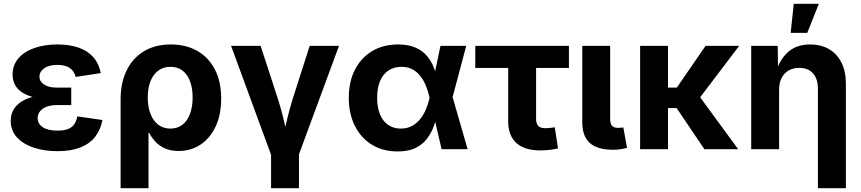

<svg xmlns="http://www.w3.org/2000/svg" viewBox="-20 -781 4508 1005"><path d="M280.3 10.3Q210.9 10.3 155.5 -8.5Q100.1 -27.3 68.1 -62.7Q36.1 -98.1 36.1 -148.4Q36.1 -179.2 49.3 -204.1Q62.5 -229 89.6 -247.3Q116.7 -265.6 157.5 -275.6Q198.2 -285.6 252.9 -285.6H353V-231H278.8Q246.6 -231 224.1 -222.4Q201.7 -213.9 189.5 -198.5Q177.2 -183.1 177.2 -162.6Q177.2 -133.3 203.9 -115.2Q230.5 -97.2 281.2 -97.2Q314.5 -97.2 335.7 -105.5Q356.9 -113.8 368.4 -130.4Q379.9 -147 384.8 -171.9L516.1 -152.8Q506.3 -100.6 477.5 -64.2Q448.7 -27.8 399.7 -8.8Q350.6 10.3 280.3 10.3ZM253.9 -261.7Q201.2 -261.7 162.1 -270.8Q123 -279.8 97.2 -296.4Q71.3 -313 58.6 -336.9Q45.9 -360.8 45.9 -390.1Q45.9 -440.4 76.4 -475.8Q106.9 -511.2 160.4 -529.8Q213.9 -548.3 280.8 -548.3Q344.7 -548.3 392.1 -531.5Q439.5 -514.6 468.8 -481.2Q498 -447.8 507.8 -398.4L376 -378.4Q369.6 -407.7 345.7 -424.6Q321.8 -441.4 280.3 -441.4Q236.3 -441.4 211.4 -423.6Q186.5 -405.8 186.5 -379.4Q186.5 -354.5 210.9 -338.4Q235.4 -322.3 279.3 -322.3H353V-261.7Z M611.3 204.1V-260.7Q611.3 -348.1 643.1 -412.8Q674.8 -477.5 733.6 -512.9Q792.5 -548.3 874.5 -548.3Q953.6 -548.3 1012.7 -514.6Q1071.8 -481 1104.7 -417.7Q1137.7 -354.5 1137.7 -265.1Q1137.7 -180.2 1108.6 -118.7Q1079.6 -57.1 1029.3 -23.9Q979 9.3 915.5 9.3Q872.6 9.3 842 -4.9Q811.5 -19 792 -40.8Q772.5 -62.5 761.2 -85.4H757.3V204.1ZM871.6 -107.9Q909.7 -107.9 935.5 -128.4Q961.4 -148.9 974.9 -185.8Q988.3 -222.7 988.3 -270.5Q988.3 -318.4 975.1 -354.5Q961.9 -390.6 936.3 -410.9Q910.6 -431.2 872.6 -431.2Q835.4 -431.2 808.6 -411.4Q781.7 -391.6 767.6 -355.7Q753.4 -319.8 753.4 -270.5Q753.4 -222.2 767.6 -185.5Q781.7 -148.9 808.1 -128.4Q834.5 -107.9 871.6 -107.9Z M1400.9 34.7 1189.5 -541H1344.2L1435.1 -262.2Q1451.7 -210.4 1464.1 -157.7Q1476.6 -105 1489.7 -48.8H1457.5Q1470.7 -105 1483.2 -157.7Q1495.6 -210.4 1511.7 -262.2L1601.1 -541H1754.4L1542 34.7ZM1398.9 204.1V-3.4H1544.9V204.1Z M2061.5 11.7Q1984.4 11.7 1927 -23.4Q1869.6 -58.6 1837.6 -121.8Q1805.7 -185.1 1805.7 -268.6Q1805.7 -353 1837.6 -415.8Q1869.6 -478.5 1927.7 -513.4Q1985.8 -548.3 2063.5 -548.3Q2119.1 -548.3 2156.5 -531.2Q2193.8 -514.2 2216.6 -486.1Q2239.3 -458 2251.7 -425Q2264.2 -392.1 2270.5 -360.4H2314.9L2348.6 -274.4L2427.7 0H2291.5L2228 -272Q2221.2 -303.2 2209.5 -331.8Q2197.8 -360.4 2180.4 -382.8Q2163.1 -405.3 2138.7 -418.2Q2114.3 -431.2 2082 -431.2Q2042 -431.2 2013.2 -411.9Q1984.4 -392.6 1969.2 -356.4Q1954.1 -320.3 1954.1 -269.5Q1954.1 -219.2 1968.8 -183.1Q1983.4 -147 2011.5 -127.4Q2039.6 -107.9 2077.6 -107.9Q2110.8 -107.9 2136.2 -121.6Q2161.6 -135.3 2179.9 -158.4Q2198.2 -181.6 2210.2 -210.4Q2222.2 -239.3 2228.5 -269L2285.6 -541H2420.4L2348.1 -269L2314.5 -186H2270.5Q2262.7 -154.3 2250.2 -119.6Q2237.8 -85 2215.3 -55.2Q2192.9 -25.4 2155.8 -6.8Q2118.7 11.7 2061.5 11.7Z M2808.1 6.3Q2725.6 6.3 2682.9 -32.5Q2640.1 -71.3 2640.1 -145V-425.3H2467.8V-541H2958V-425.3H2786.1V-159.7Q2786.1 -133.8 2797.4 -121.8Q2808.6 -109.9 2835.4 -109.9Q2845.2 -109.9 2860.1 -111.6Q2875 -113.3 2883.8 -114.7L2900.9 -4.4Q2877.4 1.5 2854 3.9Q2830.6 6.3 2808.1 6.3Z M3190.9 2.9Q3106.4 2.9 3067.1 -32.7Q3027.8 -68.4 3027.8 -141.1V-541H3173.8V-160.6Q3173.8 -134.3 3183.1 -123Q3192.4 -111.8 3214.8 -111.8Q3225.1 -111.8 3231.4 -112.3Q3237.8 -112.8 3242.7 -114.3L3262.2 -6.8Q3250.5 -3.9 3231.9 -0.5Q3213.4 2.9 3190.9 2.9Z M3476.6 -541V0H3330.6V-541ZM3849.1 -541 3602.1 -215.3H3440.9L3439 -322.3H3522.5L3673.3 -541ZM3667 0 3518.1 -220.7 3629.4 -293 3843.8 0Z M4058.1 -311V0H3912.1V-541H4050.8L4052.7 -404.8H4041.5Q4063.5 -473.1 4107.4 -510.7Q4151.4 -548.3 4220.7 -548.3Q4277.3 -548.3 4319.3 -523.9Q4361.3 -499.5 4384.5 -453.4Q4407.7 -407.2 4407.7 -343.3V204.1H4261.2V-317.4Q4261.2 -368.7 4235.4 -397.2Q4209.5 -425.8 4163.1 -425.8Q4132.3 -425.8 4108.6 -412.4Q4085 -398.9 4071.5 -373.5Q4058.1 -348.1 4058.1 -311ZM4118.7 -608.9 4134.8 -761.2H4266.1L4205.6 -608.9Z"/></svg>

Font: Inter 17pt
Style: Bold
Weight: 700
Version: Version 4.001;git-66647c0bb